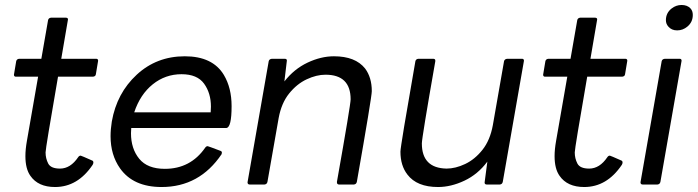

<svg xmlns="http://www.w3.org/2000/svg" viewBox="-20 -741 2802 771"><path d="M201 10Q133 10 102 -35Q82 -63 82 -114Q82 -141 88 -175L133 -433H44Q36 -433 36 -441L45 -495Q47 -504 57 -505H146L173 -660Q175 -669 185 -670H244Q253 -670 253 -663L226 -505H366Q374 -505 374 -497L365 -443Q364 -434 353 -433H213Q163 -145 163 -129Q163 -105 173.5 -84.5Q184 -64 221 -64Q263 -64 294 -110Q298 -116 304 -116Q306 -116 351 -96Q355 -94 355 -89Q355 -84 352 -79Q292 10 201 10Z M629 10Q515 10 462 -65Q424 -119 424 -194Q424 -222 429 -253Q449 -367 529 -441Q609 -515 722 -515Q834 -515 879 -440Q910 -388 910 -315Q910 -229 889 -227H507L506 -206Q506 -144 539 -103.5Q572 -63 642 -63Q745 -63 804 -148Q808 -154 814 -154Q816 -154 866 -135Q871 -133 871 -129L870 -122Q781 10 629 10ZM826 -290 827 -313Q827 -367 799.5 -405Q772 -443 709 -443Q644 -443 593.5 -402.5Q543 -362 519 -290Z M1401 0H1342Q1333 0 1333 -9V-11Q1388 -321 1388 -342Q1388 -441 1287 -441Q1251 -441 1211.5 -422.5Q1172 -404 1141 -365.5Q1110 -327 1099 -267L1054 -11Q1052 -1 1042 0H983Q974 0 974 -9L1059 -495Q1061 -504 1072 -505H1123Q1132 -505 1132 -498L1122 -414Q1161 -464 1215 -489.5Q1269 -515 1321 -515Q1407 -515 1446 -466Q1473 -430 1473 -375Q1473 -352 1413 -11Q1411 -1 1401 0Z M1739 10Q1654 10 1616 -40Q1588 -76 1588 -132Q1588 -153 1648 -495Q1650 -504 1660 -505H1719Q1728 -505 1728 -498V-495Q1674 -187 1674 -165Q1674 -66 1773 -64Q1809 -64 1848 -82.5Q1887 -101 1917.5 -139.5Q1948 -178 1959 -238L2004 -495Q2006 -504 2017 -505H2076Q2084 -505 2084 -497L1999 -11Q1997 -1 1987 0H1935Q1926 0 1926 -8L1937 -92Q1899 -41 1845 -15.5Q1791 10 1739 10Z M2326 10Q2258 10 2227 -35Q2207 -63 2207 -114Q2207 -141 2213 -175L2258 -433H2169Q2161 -433 2161 -441L2170 -495Q2172 -504 2182 -505H2271L2298 -660Q2300 -669 2310 -670H2369Q2378 -670 2378 -663L2351 -505H2491Q2499 -505 2499 -497L2490 -443Q2489 -434 2478 -433H2338Q2288 -145 2288 -129Q2288 -105 2298.5 -84.5Q2309 -64 2346 -64Q2388 -64 2419 -110Q2423 -116 2429 -116Q2431 -116 2476 -96Q2480 -94 2480 -89Q2480 -84 2477 -79Q2417 10 2326 10Z M2699 -619Q2677 -619 2664 -634Q2654 -645 2654 -660Q2654 -689 2677 -707Q2695 -721 2717 -721Q2740 -721 2753 -707Q2762 -697 2762 -681Q2762 -652 2740 -634Q2722 -619 2699 -619ZM2620 0H2561Q2552 0 2552 -9L2637 -495Q2639 -504 2650 -505H2709Q2717 -505 2717 -497L2632 -11Q2630 -1 2620 0Z"/></svg>

Font: YamahaIndonesia935. App
Style: Italic
Weight: 400
Italic angle: -10°
Designer: Dalton Maag Ltd
Foundry: Dalton Maag Ltd
Version: Version 1.002; January 01, 2024; Regular/Italic